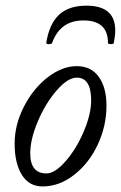

<svg xmlns="http://www.w3.org/2000/svg" viewBox="-20 -652 431 685"><path d="M145 -499Q155.8 -566.9 190.7 -599.4Q225.6 -631.8 288.1 -631.8Q391.1 -631.8 391.1 -543.9Q391.1 -524.4 386.2 -499Q385.7 -494.6 375.5 -494.6Q365.2 -494.6 365.2 -499Q365.2 -579.1 277.8 -579.1Q194.8 -579.1 166 -499Q164.1 -493.7 151.9 -494.6Q144.5 -495.6 145 -499ZM131.8 13.2Q83.5 13.2 57.9 -28.3Q32.2 -69.8 32.2 -140.1Q32.2 -206.5 65.2 -271.2Q98.1 -335.9 149.9 -376Q201.7 -416 253.9 -416Q305.2 -416 332.5 -377.7Q359.9 -339.4 359.9 -274.9Q359.9 -203.1 328.9 -136.5Q297.9 -69.8 244.6 -28.3Q191.4 13.2 131.8 13.2ZM146 -33.2Q175.8 -33.2 213.9 -76.7Q252 -120.1 278.6 -182.4Q305.2 -244.6 305.2 -293.9Q305.2 -375 253.9 -375Q221.7 -375 182.1 -329.3Q142.6 -283.7 115.2 -219.5Q87.9 -155.3 87.9 -105Q87.9 -33.2 146 -33.2Z"/></svg>

Font: Junicode SmCond
Style: Italic
Weight: 400
Width: 4
Italic angle: -11°
Designer: Peter S. Baker
Version: Version 2.206